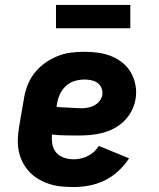

<svg xmlns="http://www.w3.org/2000/svg" viewBox="-20 -747 640 775"><path d="M277 8Q251 8 226.5 5.5Q202 3 179 -4.5Q156 -12 135.5 -24Q115 -36 99 -53Q83 -70 72 -91Q61 -112 56 -136Q51 -160 52 -185Q53 -210 57 -235L76 -345Q80 -373 90 -400Q100 -427 118 -450.5Q136 -474 160 -491.5Q184 -509 211 -520Q238 -531 266 -534.5Q294 -538 321 -538Q349 -538 377 -534Q405 -530 430 -520Q455 -510 475.5 -493Q496 -476 509 -453Q522 -430 527 -402.5Q532 -375 527 -346Q523 -322 511 -299Q499 -276 480.5 -258Q462 -240 439 -228Q416 -216 391.5 -210Q367 -204 343 -202Q319 -200 295 -200Q269 -200 242.5 -200.5Q216 -201 190 -204Q188 -184 191.5 -164.5Q195 -145 207 -131Q219 -117 238 -110.5Q257 -104 277 -104Q291 -104 305.5 -107Q320 -110 334 -117Q348 -124 359.5 -134.5Q371 -145 379 -158L501 -108Q483 -80 457.5 -56.5Q432 -33 402 -18.5Q372 -4 340 2Q308 8 277 8ZM308 -310Q321 -310 334.5 -312.5Q348 -315 360.5 -321.5Q373 -328 382 -339.5Q391 -351 393 -364Q395 -379 389.5 -392Q384 -405 373.5 -412.5Q363 -420 349 -423Q335 -426 321 -426Q301 -426 281 -420Q261 -414 245.5 -399.5Q230 -385 221.5 -366Q213 -347 210 -327L208 -316Q221 -314 233.5 -313.5Q246 -313 258.5 -312.5Q271 -312 283.5 -311Q296 -310 308 -310ZM206 -633V-727H506V-633Z"/></svg>

Font: Iosevka Curly Slab HvEx
Style: Italic
Weight: 900
Width: 7
Italic angle: -9°
Monospace: yes
Designer: Belleve Invis
Foundry: Belleve Invis
Version: Version 11.1.0; ttfautohint (v1.8.3)